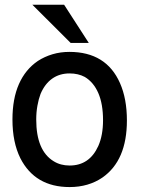

<svg xmlns="http://www.w3.org/2000/svg" viewBox="-20 -754 596 797"><path d="M268.1 -538.6Q420.9 -538.6 478 -409.2Q506.8 -344.2 506.8 -253.9Q506.8 -87.9 405.3 -17.1Q347.2 22.5 269 22.5Q125.5 22.5 64.5 -97.2Q31.7 -163.1 31.7 -257.8Q31.7 -344.2 58.6 -405Q85.4 -465.8 137.2 -501Q165 -519 198 -528.8Q231 -538.6 268.1 -538.6ZM269 -449.2Q227.1 -449.2 196.5 -427.5Q166 -405.8 148.4 -364.3Q140.1 -342.3 135.3 -315.2Q130.4 -288.1 130.4 -257.8Q130.4 -128.4 203.1 -84.5Q231.4 -66.9 269 -66.9Q351.6 -66.9 388.2 -148.4Q407.7 -192.4 407.7 -254.9Q407.7 -322.3 388.2 -367.4Q368.7 -412.6 332 -434.6Q304.7 -449.2 269 -449.2ZM246.1 -734.4 348.6 -575.7H273.4L114.3 -734.4Z"/></svg>

Font: SolaimanLipi
Style: Bold
Weight: 700
Designer: Solaiman Karim
Foundry: Al Mamun Sumon
Version: Version 2.000